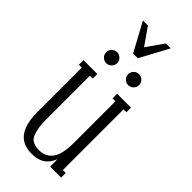

<svg xmlns="http://www.w3.org/2000/svg" viewBox="-269 -873 940 940"><g transform="rotate(45 201.0 -403.5)"><path d="M178 20Q138 20 110.5 3Q83 -14 68.5 -50.5Q54 -87 54 -145V-452H34V-484H130V-452H110V-145Q110 -91 124.5 -54.5Q139 -18 192 -18Q237 -18 262 -52Q287 -86 287 -165V-452H267V-484H363V-452H343V-32H363V0H287V-69H293Q280 -24 252.5 -2Q225 20 178 20ZM275 -552Q260 -552 248.5 -563Q237 -574 237 -590Q237 -606 248.5 -617Q260 -628 275 -628Q290 -628 301.5 -617Q313 -606 313 -590Q313 -574 301.5 -563Q290 -552 275 -552ZM123 -552Q108 -552 96.5 -563Q85 -574 85 -590Q85 -606 96.5 -617Q108 -628 123 -628Q138 -628 149.5 -617Q161 -606 161 -590Q161 -574 149.5 -563Q138 -552 123 -552ZM182.8 -678.4 102.7 -826.9H136.9L212.5 -718.9H185.5L261.1 -826.9H295.3L215.2 -678.4Z"/></g></svg>

Font: Margherita Variable
Style: Regular
Weight: 400
Designer: James Puckett
Foundry: Dunwich Type Founders
Version: Version 1.008